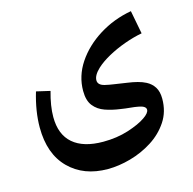

<svg xmlns="http://www.w3.org/2000/svg" viewBox="-91 -485 778 772"><g transform="rotate(-15 298.5 -98.5)"><path d="M266.1 196.3Q166 196.3 105 135.3Q43.9 74.2 43.9 -36.1Q43.9 -103.5 66.9 -180.2L124 -167Q107.4 -108.4 107.4 -62.5Q107.4 10.7 150.9 48.1Q194.3 85.4 276.4 85.4Q333.5 85.4 381.3 70.1Q429.2 54.7 455.1 36.6Q479.5 20 479.5 6.3Q479.5 -8.8 449.7 -14.2Q435.1 -17.1 415.8 -18.8Q396.5 -20.5 375.5 -23.9Q342.8 -28.3 314.2 -38.3Q285.6 -48.3 268.1 -70.3Q250.5 -92.3 250.5 -132.8Q250.5 -194.8 286.6 -249Q322.8 -303.2 383.8 -341.6Q444.8 -379.9 519 -393.1L537.6 -295.9Q501.5 -289.1 463.6 -275.4Q425.8 -261.7 393.1 -243.7Q360.4 -225.6 339.4 -206.1Q313 -181.2 313 -160.2Q313 -140.6 339.8 -133.8Q358.4 -129.4 376.2 -127Q394 -124.5 431.2 -118.7Q453.1 -115.7 471.9 -110.8Q490.7 -106 505.9 -98.1Q526.4 -87.4 538.1 -68.8Q549.8 -50.3 549.8 -20.5Q549.8 33.2 522.9 73.7Q496.1 114.3 453.1 141.6Q410.2 168.9 360.8 182.6Q311.5 196.3 266.1 196.3Z"/></g></svg>

Font: Markazi Text SemiBold
Style: Regular
Weight: 600
Designer: Borna Izadpanah (Arabic designer), Fiona Ross (Arabic design director) and Florian Runge (Latin designer)
Foundry: Borna Izadpanah and Florian Runge
Version: Version 1.001; ttfautohint (v1.8.3)